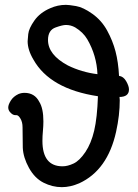

<svg xmlns="http://www.w3.org/2000/svg" viewBox="-20 -739 570 792"><path d="M235 33Q196 33 159.5 14.5Q123 -4 99.5 -46.5Q76 -89 74 -129L73 -214Q73 -235 64.5 -249.5Q56 -264 48 -264H43Q32 -264 21 -277Q14 -285 14 -296Q14 -307 24.5 -324Q35 -341 56 -351Q68 -356 81 -356Q123 -356 142 -319Q159 -292 159 -238Q159 -220 157 -198.5Q155 -177 155 -158Q155 -53 238 -53Q259 -53 283.5 -64.5Q308 -76 332 -111.5Q356 -147 368.5 -200Q381 -253 384 -342Q186 -372 118 -493Q94 -533 94 -569Q94 -575 96.5 -598.5Q99 -622 122 -654.5Q145 -687 187 -705Q218 -719 252 -719Q264 -719 293.5 -714Q323 -709 361 -682Q399 -655 422 -613Q445 -571 456.5 -527Q468 -483 471 -426Q489 -424 500.5 -404Q512 -384 512 -370Q512 -339 472 -339H473L474 -326Q474 -264 459 -196Q424 -37 307 17Q270 33 235 33ZM382 -433Q379 -510 340 -577Q323 -606 290 -626Q272 -636 252 -636Q238 -636 210 -626Q178 -615 178 -574Q178 -513 260 -469Q317 -441 382 -433Z"/></svg>

Font: LXGW ZhenKai
Style: Regular
Weight: 400
Designer: LXGW / Fontworks Inc.
Foundry: LXGW / Fontworks Inc.
Version: Version 0.800;June 8, 2025